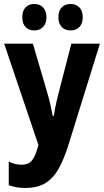

<svg xmlns="http://www.w3.org/2000/svg" viewBox="-20 -933 522 963"><path d="M481 -713.9 324.2 -209Q301.8 -136.7 274.7 -87.9Q247.6 -39.1 207.5 -14.6Q167.5 9.8 105 9.8Q82.5 9.8 62.5 6.1Q42.5 2.4 23.9 -3.9V-123Q39.6 -114.7 55.4 -110.8Q71.3 -106.9 86.9 -106.9Q110.8 -106.9 126 -116Q141.1 -125 151.9 -146.5Q162.6 -168 172.9 -205.1L1 -713.9H145L213.9 -479Q220.2 -459 225.3 -438.7Q230.5 -418.5 235.4 -397Q240.2 -375.5 244.1 -352.1H250Q253.4 -375 257.1 -393.8Q260.7 -412.6 265.1 -430.9Q269.5 -449.2 274.9 -470.2L337.9 -713.9ZM91.8 -846.2Q91.8 -879.4 108.4 -896.2Q125 -913.1 151.9 -913.1Q179.7 -913.1 196.3 -895.5Q212.9 -877.9 212.9 -846.2Q212.9 -815.4 196.3 -797.9Q179.7 -780.3 151.9 -780.3Q125 -780.3 108.4 -797.1Q91.8 -814 91.8 -846.2ZM272.9 -846.2Q272.9 -879.4 289.6 -896.2Q306.2 -913.1 334 -913.1Q361.8 -913.1 378.4 -895.5Q395 -877.9 395 -846.2Q395 -815.4 378.4 -797.9Q361.8 -780.3 334 -780.3Q306.2 -780.3 289.6 -797.6Q272.9 -814.9 272.9 -846.2Z"/></svg>

Font: Open Sans Condensed
Style: Regular
Weight: 400
Width: 3
Designer: Monotype Design Team
Foundry: Monotype Imaging Inc.
Version: Version 3.000